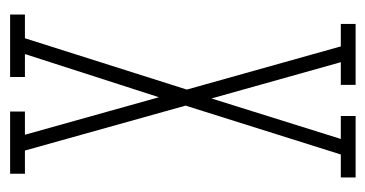

<svg xmlns="http://www.w3.org/2000/svg" viewBox="-196 -544 740 389"><g transform="rotate(90 174.5 -350.0)"><path d="M10 0V-30H58L162 -358L74.5 -670H29V-700H152.5V-670H106.5L180 -408L262 -670H215.5V-700H340V-670H293.5L194.5 -355.5L285.5 -30H332.5V0H206.5V-30H253.5L177.5 -301.5L90 -30H136.5V0Z"/></g></svg>

Font: Imbue 10pt Thin
Style: Regular
Weight: 100
Designer: Tyler Finck
Foundry: Etcetera Type Company
Version: Version 1.102; ttfautohint (v1.8.3)